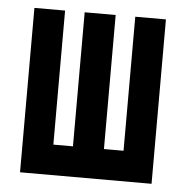

<svg xmlns="http://www.w3.org/2000/svg" viewBox="-43 -562 587 605"><g transform="rotate(5 250.0 -260.0)"><path d="M42 0V-520H139V-96H201V-520H299V-96H361V-520H458V0Z"/></g></svg>

Font: Iosevka Fixed
Style: Bold
Weight: 700
Monospace: yes
Designer: Belleve Invis
Foundry: Belleve Invis
Version: Version 32.3.0